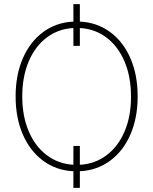

<svg xmlns="http://www.w3.org/2000/svg" viewBox="-20 -821 743 931"><path d="M367.2 -22Q440.4 -25.9 496.8 -68.4Q553.2 -110.8 584.5 -184.6Q615.7 -258.3 615.2 -353.5Q615.2 -448.7 584 -522.5Q552.7 -596.2 496.6 -638.7Q440.4 -681.2 367.2 -685.1V-598.6H335.9V-685.1Q262.7 -681.2 206.5 -638.9Q150.4 -596.7 119.1 -522.9Q87.9 -449.2 87.9 -353.5Q87.9 -258.8 118.9 -185.3Q149.9 -111.8 206.1 -69.1Q262.2 -26.4 335.9 -22V-113.3H367.2ZM367.2 -716.3Q449.7 -712.4 513.4 -666Q577.1 -619.6 612.3 -538.8Q647.5 -458 647.5 -353.5Q647.5 -249.5 612.3 -168.7Q577.1 -87.9 513.4 -41.3Q449.7 5.4 367.2 9.3V89.8H335.9V9.3Q252.9 5.4 189.5 -41.3Q126 -87.9 90.8 -168.7Q55.7 -249.5 55.7 -353.5Q55.7 -457.5 90.8 -538.3Q126 -619.1 189.5 -665.8Q252.9 -712.4 335.9 -716.3V-800.8H367.2Z"/></svg>

Font: Pretendard Std Thin
Style: Regular
Weight: 100
Designer: Base glyphs from Inter by Rasmus Andersson; Hangeul glyphs from Noto Sans CJK(Source Han Sans) by Jang Soo-young and Kan
Foundry: Kil Hyung-jin
Version: Version 1.309